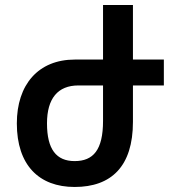

<svg xmlns="http://www.w3.org/2000/svg" viewBox="-20 -734 689 764"><path d="M292 -394H390V-253C390 -137 351 -93 277 -93C204 -93 167 -140 167 -243C167 -342 210 -394 292 -394ZM278 -497C132 -497 47 -397 47 -243C47 -77 135 10 277 10C423 10 509 -72 509 -249V-394H632V-497H509V-714H390V-497Z"/></svg>

Font: Noto Sans Armenian Condensed SemiBold
Style: Regular
Weight: 600
Width: 3
Designer: Monotype Design Team
Foundry: Monotype Imaging Inc.
Version: Version 2.008